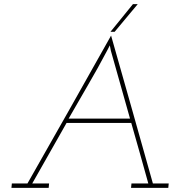

<svg xmlns="http://www.w3.org/2000/svg" viewBox="-20 -903 864 923"><path d="M511 -750H531Q560 -784 586.5 -816.5Q613 -849 642 -883H619Q592 -850 565 -816.5Q538 -783 511 -750ZM37 -21 35 0H214L216 -21H135L300 -312H611Q632 -239 652.5 -166Q673 -93 693 -21H612L610 0H789L791 -21H715Q665 -199 615 -376Q565 -553 514 -732Q414 -553 313.5 -376Q213 -199 112 -21ZM310 -333Q356 -414 403.5 -495Q451 -576 494 -658Q495 -660 498 -665.5Q501 -671 508 -685L513 -659L605 -333Z"/></svg>

Font: Josefin Slab ExtraLight
Style: Italic
Weight: 250
Italic angle: -12°
Designer: Santiago Orozco
Foundry: Typemade
Version: Version 2.100